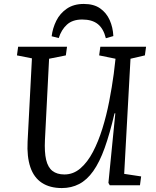

<svg xmlns="http://www.w3.org/2000/svg" viewBox="-20 -940 789 974"><path d="M610 -58 696 -45 690 0H537L530 -12L565 -365H561Q537 -262 511 -189.5Q485 -117 453 -72Q421 -27 381.5 -6.5Q342 14 294 14Q233 14 192.5 -12.5Q152 -39 134 -92Q116 -145 120 -222L142 -644L66 -659L72 -703H320L314 -659L229 -642L208 -230Q205 -168 214 -129.5Q223 -91 246 -73Q269 -55 307 -55Q352 -55 388 -86Q424 -117 451.5 -169.5Q479 -222 499.5 -288Q520 -354 534 -426Q548 -498 557 -565L566 -642L483 -659L489 -703H721L715 -659L642 -642ZM517 -746Q505 -795 476 -818Q447 -841 397 -841Q348 -841 319.5 -815Q291 -789 278 -747L242 -756Q247 -797 265.5 -834.5Q284 -872 319 -896Q354 -920 405 -920Q456 -920 488 -897.5Q520 -875 536.5 -838Q553 -801 555 -757Z"/></svg>

Font: Literata 18pt
Style: Italic
Weight: 400
Italic angle: -2°
Designer: Latin by Veronika Burian and Jose Scaglione. Greek by Irene Vlachou. Cyrillic by Vera Evstafieva
Foundry: TypeTogether
Version: Version 3.103;gftools[0.9.29]